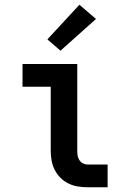

<svg xmlns="http://www.w3.org/2000/svg" viewBox="-20 -790 540 810"><path d="M349 0Q328 0 307.5 -3.5Q287 -7 268.5 -16Q250 -25 235 -40Q220 -55 210.5 -74Q201 -93 197.5 -113.5Q194 -134 194 -155V-424H75V-520H306V-155Q306 -144 307.5 -134Q309 -124 314.5 -115Q320 -106 329.5 -101Q339 -96 349 -96H434V0ZM235 -576 180 -624 315 -770 385 -710Z"/></svg>

Font: Iosevka Gothic
Style: Bold
Weight: 700
Monospace: yes
Designer: Belleve Invis
Foundry: Belleve Invis
Version: Version 15.5.1; ttfautohint (v1.8.4)